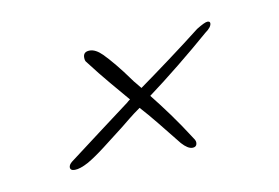

<svg xmlns="http://www.w3.org/2000/svg" viewBox="-37 -329 420 289"><g transform="rotate(-10 173.5 -184.5)"><path d="M58 -92Q51 -92 51 -97Q51 -101 56 -105Q85 -127 109 -145Q133 -163 153 -178Q155 -180 158 -182Q147 -195 133 -211.5Q119 -228 103 -249Q101 -251 101 -256Q101 -265 111 -265Q120 -265 130 -255Q137 -248 146.5 -236.5Q156 -225 166 -211Q168 -208 171.5 -204Q175 -200 178 -196Q199 -211 226 -231Q253 -251 276 -269Q289 -277 293 -277Q297 -277 297 -274Q297 -268 287 -261Q264 -241 238 -220Q212 -199 189 -182Q201 -167 214.5 -148.5Q228 -130 242 -108Q245 -104 245 -101Q245 -94 238 -94Q231 -94 222 -104Q206 -124 193.5 -139.5Q181 -155 170 -167Q160 -160 152 -153.5Q144 -147 139 -143Q121 -129 106 -117.5Q91 -106 79 -99Q66 -92 58 -92Z"/></g></svg>

Font: Passions Conflict
Style: Regular
Weight: 400
Designer: Robert E. Leuschke
Foundry: Robert E. Leuschke
Version: Version 1.010; ttfautohint (v1.8.3)